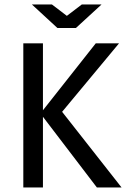

<svg xmlns="http://www.w3.org/2000/svg" viewBox="-27 -830 597 850"><path d="M511.2 0H401.9L163.1 -313V0H76.2V-638.2H163.1V-341.8L397 -638.2H500L248 -335ZM114.3 -810.1H203.1L269 -759.8L335 -810.1H422.4L309.1 -706.1H227.1ZM-6.8 -638.2Z"/></svg>

Font: Code New Roman
Style: Regular
Weight: 400
Monospace: yes
Designer: Sam Radian
Foundry: Code New Roman
Version: Version 2.00 November 29, 2014